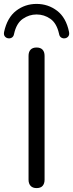

<svg xmlns="http://www.w3.org/2000/svg" viewBox="-59 -955 374 982"><path d="M128 7Q108 7 97.5 -4.5Q87 -16 87 -36V-669Q87 -690 97.5 -701Q108 -712 128 -712Q148 -712 158.5 -701Q169 -690 169 -669V-36Q169 -16 159 -4.5Q149 7 128 7ZM-16 -759Q-27 -760 -34 -768.5Q-41 -777 -38 -792Q-22 -865 23.5 -900Q69 -935 128 -935Q187 -935 233 -900Q279 -865 294 -792Q297 -777 290 -768.5Q283 -760 272 -759Q264 -758 257.5 -761Q251 -764 247.5 -769.5Q244 -775 243 -782Q231 -836 199 -858.5Q167 -881 128 -881Q90 -881 57.5 -858.5Q25 -836 13 -782Q12 -775 8.5 -769.5Q5 -764 -1.5 -761Q-8 -758 -16 -759Z"/></svg>

Font: Nunito
Style: Regular
Weight: 400
Designer: Vernon Adams
Foundry: Vernon Adams
Version: Version 3.602